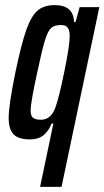

<svg xmlns="http://www.w3.org/2000/svg" viewBox="-20 -538 409 752"><path d="M189 -54H182Q170 -24 150 -8Q130 8 98 8Q53 8 33.5 -11.5Q14 -31 14 -76Q14 -126 40 -253Q63 -364 82.5 -419.5Q102 -475 127 -496.5Q152 -518 194 -518Q268 -518 270 -452H276L292 -510H369L221 194H137ZM197 -117Q211 -155 232 -257.5Q253 -360 253 -396Q253 -418 245.5 -429Q238 -440 219 -440Q194 -440 181 -429Q168 -418 156.5 -381.5Q145 -345 126 -255Q114 -201 107 -161.5Q100 -122 100 -105Q100 -84 109.5 -76.5Q119 -69 140 -69Q180 -69 197 -117Z"/></svg>

Font: Saira Ultra Condensed SemiBold
Style: Italic
Weight: 600
Width: 1
Italic angle: -12°
Designer: Hector Gatti with collaboration of the Omnibus-Type team
Foundry: Omnibus-Type
Version: Version 1.001; ttfautohint (v1.8)